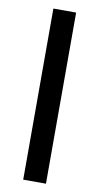

<svg xmlns="http://www.w3.org/2000/svg" viewBox="-87 -792 429 831"><g transform="rotate(10 128.0 -376.0)"><path d="M178 0V-752H78V0Z"/></g></svg>

Font: Hibana SubMedium
Style: Regular
Weight: 500
Width: 6
Designer: pygmalion
Foundry: ybstudio
Version: Version 0.930;hotconv 1.0.109;makeotfexe 2.5.65596